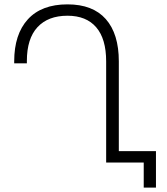

<svg xmlns="http://www.w3.org/2000/svg" viewBox="-20 -744 764 879"><path d="M638 0H466V-463Q466 -566 420.5 -619Q375 -672 289 -672Q200 -672 151.5 -619.5Q103 -567 103 -465V-454H45V-463Q45 -587 107.5 -655.5Q170 -724 289 -724Q405 -724 464.5 -656.5Q524 -589 524 -463V-52H694V115H638Z"/></svg>

Font: Noto Sans Georgian Light
Style: Regular
Weight: 300
Designer: Monotype Design team
Foundry: Monotype Imaging Inc.
Version: Version 1.000